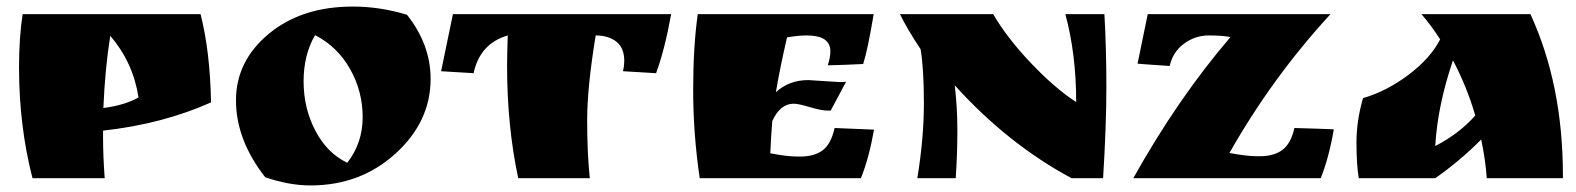

<svg xmlns="http://www.w3.org/2000/svg" viewBox="-20 -543 4801 585"><path d="M294 -125Q294 -68 299 0H79Q38 -159 38 -338Q38 -429 49 -500H591Q620 -387 623 -231Q475 -165 294 -145ZM295 -214Q359 -222 402 -246Q386 -352 316 -434Q300 -335 295 -214Z M788 -3Q699 -117 699 -237Q699 -357 799 -440Q899 -523 1055 -523Q1138 -523 1220 -498Q1292 -407 1292 -303Q1292 -172 1185 -75Q1078 22 926 22Q861 22 788 -3ZM940 -436Q905 -376 905 -295Q905 -214 940.5 -145.5Q976 -77 1038 -47Q1085 -107 1085 -186Q1085 -265 1046.5 -333Q1008 -401 940 -436Z M1795 -435Q1769 -277 1769 -177Q1769 -77 1777 0H1559Q1525 -159 1525 -342Q1525 -373 1527 -435Q1442 -410 1423 -320L1324 -326L1360 -500H2025Q2005 -390 1979 -320L1878 -326Q1882 -342 1882 -358Q1882 -397 1858 -416Q1834 -435 1795 -435Z M2443 -299 2537 -293Q2551 -293 2558 -294L2511 -206H2502Q2483 -206 2448 -216.5Q2413 -227 2398 -227Q2357 -227 2333 -174Q2329 -125 2327 -76Q2379 -66 2409 -66H2418Q2461 -66 2486.5 -85Q2512 -104 2523 -153L2643 -148Q2628 -62 2603 0H2112Q2092 -135 2092 -268Q2092 -401 2106 -500H2642Q2624 -392 2610 -348Q2551 -345 2502 -344Q2510 -367 2510 -387Q2510 -435 2438 -435Q2411 -435 2378 -429Q2356 -334 2344 -262Q2384 -299 2443 -299Z M3345 -500Q3351 -395 3351 -278.5Q3351 -162 3341 0H3245Q3051 -104 2889 -283Q2897 -216 2897 -145.5Q2897 -75 2892 0H2775Q2795 -123 2795 -227.5Q2795 -332 2785 -393Q2745 -453 2722 -500H3006Q3048 -428 3120.5 -351.5Q3193 -275 3259 -232Q3259 -378 3226 -500Z M3810 -67H3819Q3861 -67 3887 -86Q3913 -105 3924 -153Q3998 -151 4044 -149Q4029 -62 4004 0H3433Q3568 -242 3729 -430Q3705 -435 3663 -435Q3621 -435 3587 -409.5Q3553 -384 3544 -342Q3467 -347 3446 -349L3477 -500H4034Q3857 -308 3726 -77Q3778 -67 3810 -67Z M4742 -8V0H4510Q4506 -57 4493 -118Q4431 -55 4353 0H4120Q4113 -41 4113 -108.5Q4113 -176 4133 -244Q4205 -265 4271.5 -315Q4338 -365 4368 -423Q4341 -465 4311 -500H4643Q4742 -285 4742 -8ZM4475 -191Q4449 -280 4407 -359Q4360 -221 4353 -98Q4425 -135 4475 -191Z"/></svg>

Font: Ruslan Display
Style: Regular
Weight: 400
Designer: Denis Masharov, Vladimir Rabdu
Foundry: Denis Masharov, Vladimir Rabdu
Version: Version 1.000; ttfautohint (v1.4.1)